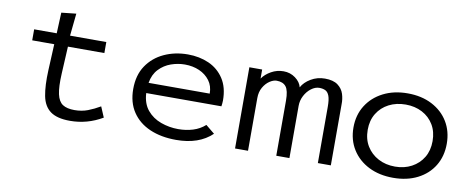

<svg xmlns="http://www.w3.org/2000/svg" viewBox="-56 -819 2611 1064"><g transform="rotate(10 1250.0 -286.5)"><path d="M369 8Q296 8 258.5 -19.5Q221 -47 210 -103.5Q199 -160 203 -248L210 -395H86V-457H213L218 -574L301 -583L288 -457H492V-395H287L279 -243Q275 -167 284 -126.5Q293 -86 317 -70.5Q341 -55 383 -55Q424 -55 458 -68Q492 -81 526 -101L551 -42Q466 8 369 8Z M966 10Q882 10 818.5 -17.5Q755 -45 719.5 -98Q684 -151 684 -227Q684 -305 720 -358.5Q756 -412 816.5 -440Q877 -468 950 -468Q1015 -468 1068 -444.5Q1121 -421 1153 -372.5Q1185 -324 1185 -250Q1185 -242 1184 -233.5Q1183 -225 1182 -217H759Q762 -158 792.5 -121.5Q823 -85 870 -68Q917 -51 968 -51Q1012 -51 1050.5 -63Q1089 -75 1118 -101L1168 -60Q1095 10 966 10ZM762 -275H1106Q1106 -318 1083.5 -348Q1061 -378 1024.5 -394Q988 -410 943 -410Q904 -410 865.5 -396.5Q827 -383 798.5 -353Q770 -323 762 -275Z M1297 0V-457H1369V-406Q1387 -432 1419 -450Q1451 -468 1488 -468Q1526 -468 1555 -446.5Q1584 -425 1591 -396Q1607 -426 1642.5 -447Q1678 -468 1721 -468Q1768 -468 1793.5 -449Q1819 -430 1828 -401.5Q1837 -373 1836 -343V0H1763V-316Q1763 -358 1755 -378.5Q1747 -399 1732.5 -405.5Q1718 -412 1699 -412Q1676 -412 1653.5 -395Q1631 -378 1617 -351Q1603 -324 1603 -294V0H1529V-310Q1529 -367 1512 -388.5Q1495 -410 1459 -410Q1441 -410 1420 -396Q1399 -382 1384.5 -356.5Q1370 -331 1370 -297V0Z M2187 8Q2109 8 2049.5 -22Q1990 -52 1956.5 -105.5Q1923 -159 1923 -229Q1923 -299 1956.5 -352.5Q1990 -406 2049.5 -436.5Q2109 -467 2187 -467Q2265 -467 2324 -436.5Q2383 -406 2415.5 -352.5Q2448 -299 2448 -229Q2448 -159 2415.5 -105.5Q2383 -52 2324 -22Q2265 8 2187 8ZM2187 -55Q2239 -55 2280 -77Q2321 -99 2344.5 -138Q2368 -177 2368 -230Q2368 -283 2344.5 -322Q2321 -361 2280 -382.5Q2239 -404 2187 -404Q2134 -404 2092.5 -382.5Q2051 -361 2027 -322Q2003 -283 2003 -230Q2003 -177 2027 -138Q2051 -99 2092.5 -77Q2134 -55 2187 -55Z"/></g></svg>

Font: Inconsolata Expanded
Style: Regular
Weight: 400
Width: 7
Monospace: yes
Designer: Raph Levien, Cyreal, Brenton Simpson
Foundry: Raph Levien, Cyreal, Google
Version: Version 3.100; ttfautohint (v1.8.4.7-5d5b)